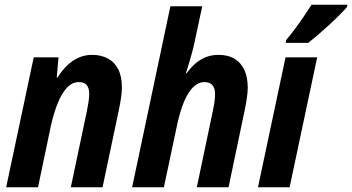

<svg xmlns="http://www.w3.org/2000/svg" viewBox="-20 -786 1478 806"><path d="M5.9 0 121.6 -545.4H225.6L218.3 -460.9H221.7Q239.7 -489.7 261.7 -511Q283.7 -532.2 309.8 -543.9Q335.9 -555.7 366.7 -555.7Q404.3 -555.7 432.6 -540.5Q460.9 -525.4 476.3 -495.1Q491.7 -464.8 491.7 -418.9Q491.7 -400.9 488.5 -378.2Q485.4 -355.5 480 -329.6L410.6 0H277.3L344.7 -319.3Q348.6 -339.4 351.6 -357.9Q354.5 -376.5 354.5 -391.1Q354.5 -416.5 344 -429Q333.5 -441.4 311 -441.4Q282.7 -441.4 260.5 -417.2Q238.3 -393.1 221.7 -351.3Q205.1 -309.6 193.4 -256.8L139.6 0Z M534.7 0 695.3 -759.8H829.1L796.9 -609.9Q793 -590.3 786.6 -566.9Q780.3 -543.5 773.4 -520.5Q766.6 -497.6 760.3 -478.5H763.2Q780.8 -502.4 800.8 -519.8Q820.8 -537.1 845 -546.4Q869.1 -555.7 897.5 -555.7Q937.5 -555.7 964.8 -539.1Q992.2 -522.5 1006.1 -491.7Q1020 -460.9 1020 -418Q1020 -399.9 1016.6 -376.2Q1013.2 -352.5 1008.3 -328.6L939.5 0H806.2L873 -317.9Q877.4 -337.9 880.1 -356.4Q882.8 -375 882.8 -391.1Q882.8 -415.5 871.8 -428.5Q860.8 -441.4 838.4 -441.4Q812.5 -441.4 791 -420.4Q769.5 -399.4 752.9 -359.9Q736.3 -320.3 724.1 -264.6L668 0Z M1063 0 1178.7 -545.4H1311.5L1195.8 0ZM1179.7 -606 1180.7 -617.2Q1199.2 -639.2 1218.3 -664.8Q1237.3 -690.4 1255.1 -716.6Q1272.9 -742.7 1288.1 -766.1H1438L1437.5 -757.8Q1426.8 -744.6 1406 -723.9Q1385.3 -703.1 1360.6 -680.4Q1335.9 -657.7 1312.7 -637.9Q1289.6 -618.2 1273.9 -606Z"/></svg>

Font: Open Sans SemiCondensed
Style: Bold Italic
Weight: 700
Width: 4
Italic angle: -12°
Designer: Monotype Design Team
Foundry: Monotype Imaging Inc.
Version: Version 3.003